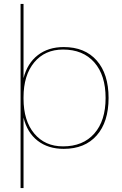

<svg xmlns="http://www.w3.org/2000/svg" viewBox="-20 -750 625 980"><path d="M100.1 -730V-351.1Q119.6 -427.2 173.1 -468.5Q226.6 -509.8 305.2 -509.8Q413.1 -509.8 473.6 -441.2Q534.2 -372.6 534.2 -250Q534.2 -127.4 473.6 -58.8Q413.1 9.8 305.2 9.8Q225.6 9.8 172.1 -31.7Q118.7 -73.2 100.1 -149.9V210H85V-730ZM100.1 -246.1Q100.1 -133.8 154.8 -68.4Q209.5 -2.9 301.8 -2.9Q403.8 -2.9 461.4 -68.4Q519 -133.8 519 -250Q519 -366.2 461.4 -431.6Q403.8 -497.1 301.8 -497.1Q209 -497.1 154.5 -431.4Q100.1 -365.7 100.1 -252.9Z"/></svg>

Font: Human Sans Thin
Style: Regular
Weight: 100
Designer: Tim Radville
Foundry: Continuum
Version: Version 1.000;FEAKit 1.0